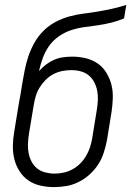

<svg xmlns="http://www.w3.org/2000/svg" viewBox="-20 -755 540 783"><path d="M201 8Q172 8 145 2Q118 -4 96 -19Q74 -34 59.5 -57Q45 -80 38.5 -106Q32 -132 32.5 -160.5Q33 -189 38 -218L57 -334Q61 -353 64 -372Q67 -391 70 -410Q75 -439 80.5 -467.5Q86 -496 95.5 -524.5Q105 -553 120 -580Q135 -607 157 -629Q179 -651 206.5 -665.5Q234 -680 263 -688Q292 -696 321 -699.5Q350 -703 379.5 -708Q409 -713 438 -719.5Q467 -726 495 -735L486 -680Q460 -669 433.5 -662.5Q407 -656 379.5 -652Q352 -648 325 -644.5Q298 -641 271.5 -632.5Q245 -624 221 -607.5Q197 -591 180.5 -568Q164 -545 154.5 -518.5Q145 -492 139 -465Q152 -480 168 -492Q184 -504 201.5 -511.5Q219 -519 238 -521.5Q257 -524 275 -524Q303 -524 330 -517.5Q357 -511 378.5 -496Q400 -481 414 -458Q428 -435 434.5 -409Q441 -383 440 -355Q439 -327 435 -299L416 -182Q411 -157 403 -132Q395 -107 380.5 -84.5Q366 -62 345.5 -43.5Q325 -25 301 -13Q277 -1 251.5 3.5Q226 8 201 8ZM202 -47Q221 -47 239.5 -51Q258 -55 275.5 -64.5Q293 -74 307 -88Q321 -102 331 -119Q341 -136 347 -154.5Q353 -173 356 -191L375 -308Q378 -327 379 -346.5Q380 -366 376.5 -384.5Q373 -403 364.5 -419.5Q356 -436 342 -447.5Q328 -459 309.5 -464Q291 -469 271 -469Q271 -469 271 -469Q271 -469 271 -469Q253 -469 234.5 -465.5Q216 -462 198.5 -453Q181 -444 167 -430Q153 -416 142.5 -399.5Q132 -383 126.5 -365Q121 -347 118 -329L98 -209Q95 -189 94 -169.5Q93 -150 96.5 -131.5Q100 -113 108.5 -96.5Q117 -80 131 -68.5Q145 -57 164 -52Q183 -47 202 -47Z"/></svg>

Font: Iosevka Curly Light Oblique
Style: Regular
Weight: 300
Italic angle: -9°
Monospace: yes
Designer: Belleve Invis
Foundry: Belleve Invis
Version: Version 11.1.0; ttfautohint (v1.8.3)